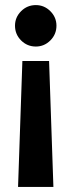

<svg xmlns="http://www.w3.org/2000/svg" viewBox="-20 -527 281 755"><path d="M173 -287 190 208H51L68 -287ZM121 -507Q154 -507 178 -483Q202 -459 202 -426Q202 -392 178 -368Q154 -344 121 -344Q87 -344 63 -368Q39 -392 39 -426Q39 -459 63 -483Q87 -507 121 -507Z"/></svg>

Font: Red Hat Display ExtraBold
Style: Regular
Weight: 800
Designer: Pentagram, MCKL
Foundry: Pentagram, MCKL
Version: Version 1.023